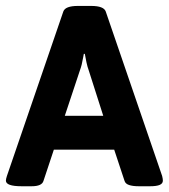

<svg xmlns="http://www.w3.org/2000/svg" viewBox="-20 -630 572 651"><path d="M0 -17.6Q0 -22.9 3.4 -33.2L194.8 -591.3Q201.7 -609.9 244.1 -609.9H289.1Q331.5 -609.9 338.4 -591.3L529.8 -33.2Q532.2 -23.4 532.2 -17.6Q532.2 -7.8 521.7 -3.2Q511.2 1.5 488.8 1.5H450.7Q430.2 1.5 417.7 -2.7Q405.3 -6.8 402.3 -16.6L367.2 -122.6H162.6L127.4 -16.6Q122.1 1.5 87.4 1.5H53.2Q0 1.5 0 -17.6ZM330.1 -237.3 280.8 -391.6Q276.4 -403.3 273.2 -418.5Q270 -433.6 267.6 -447.3H264.2L262.2 -436.5Q257.3 -407.7 251 -391.6L199.7 -237.3Z"/></svg>

Font: Jaldi
Style: Bold
Weight: 400
Designer: Pablo Cosgaya and Nicolas Silva
Foundry: Omnibus-Type
Version: Version 1.007